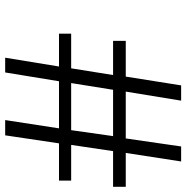

<svg xmlns="http://www.w3.org/2000/svg" viewBox="-9 -688 720 742"><g transform="rotate(90 351.0 -317.0)"><path d="M702 -394H564L540 -232H678V-185H534L503 23H444L476 -185H294L260 23H203L237 -185H110V-232H244L270 -394H138V-443H276L310 -657H369L334 -443H515L546 -657H604L571 -443H702ZM506 -394H327L301 -232H483Z"/></g></svg>

Font: myMathFont
Style: Regular
Weight: 400
Designer: Ross Mills, John Hudson & Paul Hanslow, Tiro Typeworks Ltd; with prior portions MicroPress Inc., and Coen Hoffman. Math 
Foundry: Tiro Typeworks Ltd
Version: Version 2.13 b171